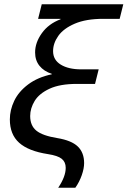

<svg xmlns="http://www.w3.org/2000/svg" viewBox="-20 -732 596 897"><path d="M462 -644Q382 -644 329.5 -621.5Q277 -599 252.5 -564.5Q228 -530 228 -493Q228 -452 264 -430Q300 -408 359 -408H441L424 -340H339Q260 -340 211.5 -317.5Q163 -295 142 -260.5Q121 -226 121 -190Q121 -145 150 -121.5Q179 -98 247 -87Q314 -76 343.5 -47.5Q373 -19 373 30Q373 55 362 86.5Q351 118 332 145H252Q287 93 287 52Q287 25 268.5 10Q250 -5 204 -12Q113 -26 69.5 -65Q26 -104 26 -174Q26 -218 46.5 -261Q67 -304 111.5 -337.5Q156 -371 222 -385V-387Q185 -399 164.5 -424.5Q144 -450 144 -487Q144 -533 175.5 -577Q207 -621 263 -642V-644H158L175 -712H556L539 -644Z"/></svg>

Font: CST
Style: Italic
Weight: 400
Italic angle: -14°
Version: Version 1.00